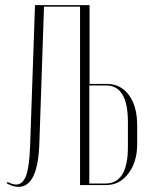

<svg xmlns="http://www.w3.org/2000/svg" viewBox="-20 -719 579 746"><path d="M328 -699V-393H394Q449 -393 481 -349.5Q513 -306 513 -232V-159Q513 -90 479 -45Q445 0 393 0H291V-693H151L133 -165Q128 7 52 7Q29 7 6 -7L9 -12Q29 -2 43 -2Q68 -2 81 -35.5Q94 -69 97 -153L116 -699ZM477 -148V-245Q477 -387 392 -387H327V-6H390Q477 -6 477 -148Z"/></svg>

Font: Moniqa ExtLt Narrow Display
Style: Regular
Weight: 200
Width: 4
Designer: Rajesh Rajput
Foundry: Rajesh Rajput
Version: Version 1.000